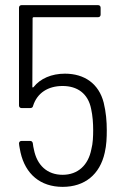

<svg xmlns="http://www.w3.org/2000/svg" viewBox="-20 -720 481 748"><path d="M384 -320C365 -394 309 -433 233 -433C181 -433 137 -414 111 -381C108 -378 106 -379 106 -382L107 -649C107 -651 109 -653 111 -653H362C368 -653 372 -657 372 -663V-690C372 -696 368 -700 362 -700H64C58 -700 54 -696 54 -690V-309C54 -303 58 -299 64 -299H98C104 -299 108 -302 109 -308C125 -358 167 -385 224 -385C281 -385 323 -356 335 -296C341 -269 343 -240 343 -213C343 -190 342 -161 336 -139C324 -76 283 -39 224 -39C164 -39 124 -76 112 -138C110 -145 109 -153 108 -161C107 -168 103 -171 97 -171H64C58 -171 54 -167 54 -161C55 -149 58 -138 60 -126C79 -42 137 8 224 8C310 8 369 -40 388 -125C395 -155 396 -184 396 -213C396 -247 393 -283 384 -320Z"/></svg>

Font: Barlow Semi Condensed Light
Style: Regular
Weight: 300
Width: 4
Designer: Jeremy Tribby
Foundry: Tribby Type
Version: Version 1.422;hotconv 1.0.109;makeotfexe 2.5.65596